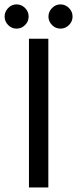

<svg xmlns="http://www.w3.org/2000/svg" viewBox="-66 -832 342 852"><path d="M62.5 -660H148.5V0H62.5ZM202.5 -705Q180.5 -705 164.8 -721Q149 -737 149 -758.5Q149 -780 164.8 -796.2Q180.5 -812.5 202.5 -812.5Q224 -812.5 240 -796.5Q256 -780.5 256 -758.5Q256 -736.5 240 -720.8Q224 -705 202.5 -705ZM7.5 -705Q-14.5 -705 -30 -721Q-45.5 -737 -45.5 -758.5Q-45.5 -780 -30 -796.2Q-14.5 -812.5 7.5 -812.5Q29.5 -812.5 45.2 -796.5Q61 -780.5 61 -758.5Q61 -736.5 45.2 -720.8Q29.5 -705 7.5 -705Z"/></svg>

Font: League Spartan Thin
Style: Regular
Weight: 400
Version: Version 2.002